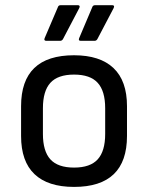

<svg xmlns="http://www.w3.org/2000/svg" viewBox="-20 -715 576 747"><path d="M160.2 -556.2Q149.4 -556.2 153.8 -566.9L205.1 -687Q207.5 -694.8 215.8 -694.8H283.2Q288.1 -694.8 289.6 -691.7Q291 -688.5 288.1 -683.1L225.1 -563Q221.2 -556.2 213.9 -556.2ZM293.9 -556.2Q283.7 -556.2 288.1 -566.9L338.9 -687Q341.3 -694.8 350.1 -694.8H417Q421.9 -694.8 423.3 -691.7Q424.8 -688.5 421.9 -683.1L358.9 -563Q355 -556.2 348.1 -556.2ZM268.1 12.2Q166.5 12.2 114.3 -37.4Q62 -86.9 62 -186V-301.8Q62 -500 268.1 -500Q369.1 -500 421.6 -450.2Q474.1 -400.4 474.1 -301.8V-186Q474.1 12.2 268.1 12.2ZM389.2 -193.8V-293.9Q389.2 -360.8 360.1 -392.8Q331.1 -424.8 268.1 -424.8Q205.1 -424.8 176 -392.8Q147 -360.8 147 -293.9V-193.8Q147 -127 176 -95Q205.1 -63 268.1 -63Q331.1 -63 360.1 -95Q389.2 -127 389.2 -193.8Z"/></svg>

Font: Sofia Sans
Style: Regular
Weight: 400
Designer: Botio Nikoltchev, Ani Petrova
Foundry: lettersoup
Version: Version 4.100